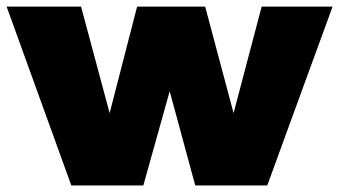

<svg xmlns="http://www.w3.org/2000/svg" viewBox="-30 -567 1037 587"><path d="M-9.8 -546.9H217.8L305.2 -221.2L389.2 -546.9H597.2L684.1 -221.2L770 -546.9H986.8L787.1 0H566.9L488.8 -288.1L408.2 0H188Z"/></svg>

Font: Trueno Black
Style: Regular
Weight: 900
Designer: Julieta Ulanovsky
Foundry: Julieta Ulanovsky
Version: Version 3.001b | FøM Fix